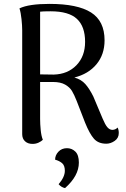

<svg xmlns="http://www.w3.org/2000/svg" viewBox="-20 -727 645 986"><path d="M590 -44Q590 -18 569 -3.5Q548 11 526 11Q485 11 462.5 -14.5Q440 -40 417 -97L374 -208Q361 -241 349.5 -260Q338 -279 314.5 -292.5Q291 -306 252 -306H186V-116Q186 -90 189 -59.5Q192 -29 200 -9Q192 -1 178 5.5Q164 12 147 12Q123 12 108.5 -1.5Q94 -15 94 -38V-572Q94 -595 90.5 -628.5Q87 -662 80 -684Q128 -707 234 -707Q378 -707 447.5 -663Q517 -619 517 -520Q517 -447 475.5 -397Q434 -347 362 -329Q397 -319 418 -295.5Q439 -272 459 -232L507 -118Q520 -87 531 -74Q542 -61 556 -60Q573 -60 584 -72Q590 -60 590 -44ZM256 -344Q328 -346 372.5 -392Q417 -438 417 -512Q417 -591 375 -630Q333 -669 240 -669Q198 -669 186 -667V-345ZM281 219Q313 182 313 150Q313 123 299 111Q285 99 263 93Q263 70 280 52Q297 34 324 34Q349 34 367 51.5Q385 69 385 108Q385 176 314 239Q295 235 281 219Z"/></svg>

Font: Arima Madurai Medium
Style: Regular
Weight: 500
Designer: Joana Correia and Natanael Gama
Foundry: NDISCOVER
Version: Version 1.020